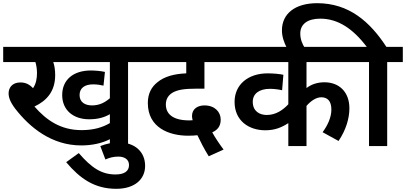

<svg xmlns="http://www.w3.org/2000/svg" viewBox="-20 -916 2546 1204"><path d="M783 -527H881V-622H0V-527H202C208 -507 212 -483 212 -458C212 -424 206 -390 187 -363C165 -387 140 -399 108 -399C54 -399 34 -363 34 -331C34 -307 42 -279 75 -235C167 -116 304 -4 490 -4C555 -4 618 -17 669 -43V0H783ZM557 -255C513 -255 479 -275 479 -320C479 -363 510 -387 564 -387C589 -387 612 -383 629 -379L638 -465C614 -471 572 -474 550 -474C439 -474 370 -415 370 -320C370 -225 440 -168 539 -168C596 -168 637 -181 669 -200V-144C622 -117 568 -100 491 -100C360 -100 270 -163 196 -248C272 -284 326 -342 326 -445C326 -480 321 -506 314 -527H669V-300C639 -274 604 -255 557 -255Z M609 0 641 84C666 73 691 66 722 66C757 66 789 81 789 119C789 158 759 178 704 178C618 178 555 138 474 44L395 101C480 202 571 268 709 268C825 268 890 208 890 124C890 38 828 -23 724 -23C686 -23 647 -15 609 0Z M1289 64 1382 22C1351 -20 1328 -55 1311 -86C1341 -100 1364 -121 1364 -166C1364 -213 1328 -255 1262 -255C1223 -255 1184 -236 1184 -188C1184 -181 1186 -171 1188 -162C1179 -161 1173 -161 1167 -161C1063 -161 1020 -202 1020 -261C1020 -295 1036 -320 1064 -336C1095 -353 1135 -360 1212 -360H1262V-527H1425V-622H867V-527H1148V-456C1072 -453 1010 -436 967 -400C930 -371 907 -329 907 -270C907 -115 1041 -65 1160 -65C1182 -65 1201 -66 1218 -68C1235 -32 1261 20 1289 64Z M2225 -527V-622H1411V-527H1788V-262C1754 -226 1710 -195 1653 -195C1608 -195 1565 -218 1565 -278C1565 -328 1605 -359 1673 -359C1698 -359 1729 -355 1749 -350L1757 -447C1737 -452 1693 -456 1659 -456C1536 -456 1451 -386 1451 -277C1451 -159 1540 -99 1644 -99C1705 -99 1748 -118 1788 -144V0H1902V-252C1929 -283 1962 -306 1995 -306C2033 -306 2058 -283 2058 -229C2058 -179 2034 -129 2003 -87L2103 -32C2151 -103 2171 -176 2171 -237C2171 -340 2106 -400 2015 -400C1971 -400 1934 -388 1902 -364V-527Z M2294 -527V0H2408V-527H2506V-622H2403C2300 -780 2168 -896 1969 -896C1829 -896 1748 -829 1748 -726C1748 -687 1760 -652 1779 -615H1892C1876 -639 1863 -669 1863 -706C1863 -764 1908 -799 1988 -799C2098 -799 2192 -738 2280 -622H2211V-527Z"/></svg>

Font: Noto Sans SemiBold
Style: Italic
Weight: 600
Italic angle: -12°
Designer: Monotype Design Team
Foundry: Monotype Imaging Inc.
Version: Version 2.013